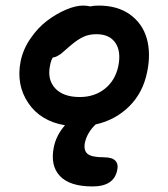

<svg xmlns="http://www.w3.org/2000/svg" viewBox="-20 -483 606 691"><path d="M313 188Q231 188 195.6 150.4Q160.2 112.8 173.8 45.9Q182.6 3.4 213.9 -32.2Q126 -46.9 81.8 -112.3Q37.6 -177.7 54.2 -262.2Q63 -305.7 89.8 -344.7Q116.7 -383.8 149.9 -408.7Q183.1 -433.6 217.5 -448.2Q252 -462.9 278.8 -462.9Q293.9 -462.9 304.2 -460Q318.8 -462.9 335 -462.9Q403.3 -462.9 448 -430.7Q492.7 -398.4 508.1 -345Q523.4 -291.5 509.8 -225.1Q495.1 -149.9 445.1 -100.3Q395 -50.8 324.2 -35.2Q293 -5.4 285.2 32.2Q280.8 58.6 295.2 70.8Q309.6 83 353 83Q383.8 83 395.3 95.5Q406.7 107.9 401.9 128.9Q390.6 188 313 188ZM160.2 -248Q149.4 -196.8 178.5 -165.3Q207.5 -133.8 267.1 -133.8Q320.3 -133.8 357.7 -163.8Q395 -193.8 405.8 -245.1Q416.5 -297.9 395.3 -328.9Q374 -359.9 327.1 -359.9Q300.8 -359.9 280.5 -350.6Q260.3 -341.3 235.8 -320.8Q228 -314.5 215.8 -303.5Q203.6 -292.5 198.7 -288.8Q193.8 -285.2 186 -281Q178.2 -276.9 169.9 -275.9Q163.6 -266.1 160.2 -248Z"/></svg>

Font: Shantell Sans Irregular
Style: Italic
Weight: 500
Italic angle: -11.31°
Designer: Stephen Nixon, Anya Danilova, Shantell Martin
Foundry: Arrow Type
Version: Version 1.006;[9816181b4]